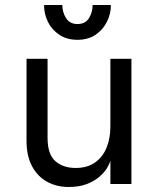

<svg xmlns="http://www.w3.org/2000/svg" viewBox="-20 -735 637 767"><path d="M505 -500V0H421V-94Q418 -81 407 -63Q396 -45 376 -28Q356 -11 326 0.5Q296 12 254 12Q206 12 168 -9Q130 -30 108 -71Q86 -112 86 -172V-500H170V-184Q170 -119 201 -91.5Q232 -64 282 -64Q328 -64 359 -85.5Q390 -107 405.5 -144.5Q421 -182 421 -230V-500ZM289 -576Q247 -576 217 -596Q187 -616 171.5 -647.5Q156 -679 156 -715H229Q229 -686 244 -662.5Q259 -639 289 -639Q321 -639 335.5 -662.5Q350 -686 350 -715H423Q423 -679 407 -647.5Q391 -616 361.5 -596Q332 -576 289 -576Z"/></svg>

Font: Inclusive Sans
Style: Regular
Weight: 400
Designer: Olivia King
Foundry: Olivia King
Version: Version 2.004